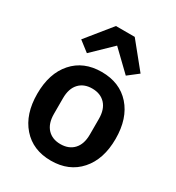

<svg xmlns="http://www.w3.org/2000/svg" viewBox="-189 -899 940 1025"><g transform="rotate(30 281.5 -386.0)"><path d="M161.1 -581.1 98.1 -629.9 223.1 -784.2H338.9L463.9 -629.9L400.9 -581.1L280.8 -696.8ZM280.8 12.2Q169.9 12.2 105 -61.8Q40 -135.7 40 -261.2Q40 -387.2 105 -460.7Q169.9 -534.2 280.8 -534.2Q392.6 -534.2 457.8 -460.7Q522.9 -387.2 522.9 -261.2Q522.9 -135.7 457.5 -61.8Q392.1 12.2 280.8 12.2ZM280.8 -89.8Q332.5 -89.8 362.3 -121.8Q392.1 -153.8 392.1 -212.9V-309.1Q392.1 -368.2 362.3 -400.1Q332.5 -432.1 280.8 -432.1Q230 -432.1 200.4 -400.1Q170.9 -368.2 170.9 -309.1V-212.9Q170.9 -153.8 200.4 -121.8Q230 -89.8 280.8 -89.8Z"/></g></svg>

Font: Anuphan SemiBold
Style: Bold
Weight: 600
Designer: Mike Abbink, Paul van der Laan, Pieter van Rosmalen, Mint Tantisuwanna
Foundry: Bold Monday; Cadson Demak
Version: Version 3.002;hotconv 1.0.109;makeotfexe 2.5.65596